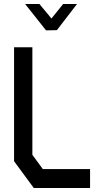

<svg xmlns="http://www.w3.org/2000/svg" viewBox="-20 -935 498 955"><path d="M148 0 50 -133V-700H141V-165L193 -94H428V0ZM176 -915 236 -843 294 -915H363L263 -785L209 -784L105 -915Z"/></svg>

Font: Turret Road
Style: Bold
Weight: 700
Designer: Noponies
Foundry: Noponies
Version: Version 1.001; ttfautohint (v1.8)